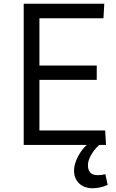

<svg xmlns="http://www.w3.org/2000/svg" viewBox="-20 -779 624 1032"><path d="M107.4 0H446.3C411.6 30.8 377.9 90.8 377.9 136.7C377.9 198.7 420.9 232.9 478.5 232.9C502.4 232.9 534.7 226.1 558.6 214.8L546.4 157.2C534.7 160.6 520.5 162.6 504.4 162.6C460.4 162.6 449.2 132.3 453.6 96.2C459.5 63 484.4 26.4 513.2 0H549.8L545.4 -77.6H191.9V-349.6H500V-426.8H191.9V-680.7H536.1L540.5 -758.8H107.4Z"/></svg>

Font: Duru Sans
Style: Regular
Weight: 400
Designer: Onur Yazıcıgil
Foundry: Onur Yazıcıgil
Version: Version 1.002